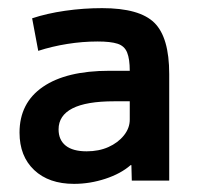

<svg xmlns="http://www.w3.org/2000/svg" viewBox="-20 -758 492 472"><path d="M162 -306Q100 -306 64 -340Q28 -374 28 -432Q28 -505 85.5 -544.5Q143 -584 249 -584H299Q299 -613 292.5 -629Q286 -645 269 -650.5Q252 -656 220 -656Q183 -656 145.5 -650Q108 -644 74 -633L59 -713Q95 -725 140 -731.5Q185 -738 231 -738Q323 -738 359.5 -702Q396 -666 396 -576V-314H304L303 -352H301Q277 -331 239 -318.5Q201 -306 162 -306ZM193 -386Q223 -386 246.5 -396.5Q270 -407 284.5 -425Q299 -443 299 -464V-509H261Q192 -509 158 -491.5Q124 -474 124 -440Q124 -414 141.5 -400Q159 -386 193 -386Z"/></svg>

Font: M PLUS 1 Thin Medium
Style: Regular
Weight: 500
Version: Version 1.001